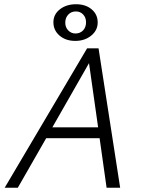

<svg xmlns="http://www.w3.org/2000/svg" viewBox="-20 -886 670 906"><path d="M232 -781Q232 -818 262.5 -842Q293 -866 339 -866Q384 -866 412.5 -842Q441 -818 441 -780Q441 -743 410.5 -718Q380 -693 335 -693Q290 -693 261 -718Q232 -743 232 -781ZM336 -728Q358 -728 372 -742.5Q386 -757 386 -781Q386 -803 372.5 -817.5Q359 -832 338 -832Q316 -832 302 -817Q288 -802 288 -779Q288 -757 302 -742.5Q316 -728 336 -728ZM450 -234H198L64 0H2L391 -658H445L547 0H483ZM443 -285 400 -588 227 -285Z"/></svg>

Font: Ysabeau Infant Semilight
Style: Italic
Weight: 300
Italic angle: -12°
Designer: Christian Thalmann (Catharsis Fonts)
Version: Version 0.003